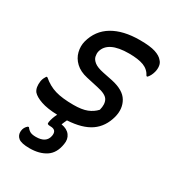

<svg xmlns="http://www.w3.org/2000/svg" viewBox="-185 -657 920 1003"><g transform="rotate(30 275.0 -155.0)"><path d="M231 -77Q282 -77 312.5 -89Q343 -101 364 -124Q374 -162 361 -185.5Q348 -209 295 -220L223 -236Q178 -246 151.5 -271Q125 -296 117 -329Q109 -362 117 -393Q137 -468 200.5 -506Q264 -544 364 -544Q426 -544 458 -533.5Q490 -523 504 -505Q515 -494 517.5 -476.5Q520 -459 515 -440Q508 -414 493 -398H487Q471 -430 438.5 -442.5Q406 -455 350 -455Q223 -455 205 -383Q202 -369 205.5 -353Q209 -337 226.5 -323Q244 -309 283 -301L342 -289Q416 -273 441 -230.5Q466 -188 452 -133Q434 -65 383.5 -30Q333 5 243 10Q239 18 236 25Q233 32 231 37L229 42Q265 48 281.5 70.5Q298 93 292 125Q283 183 244 208.5Q205 234 146 234Q96 234 78 219Q60 204 62 179Q64 155 83 140H89Q98 153 110 159.5Q122 166 145 166Q207 166 216 119Q223 80 184 80Q171 80 167 77Q163 74 165 64Q167 52 172 37.5Q177 23 184 10Q123 8 85.5 -5Q48 -18 32 -36Q15 -58 21 -99Q23 -110 27.5 -119Q32 -128 36 -134H42Q79 -102 121.5 -89.5Q164 -77 231 -77Z"/></g></svg>

Font: Recursive Sn Csl St
Style: Italic
Weight: 400
Italic angle: -15°
Version: Version 1.079;hotconv 1.0.112;makeotfexe 2.5.65598; ttfautoh